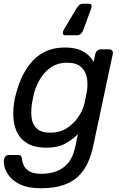

<svg xmlns="http://www.w3.org/2000/svg" viewBox="-39 -783 654 1023"><path d="M180 220Q114 220 74 202Q34 184 13 158.5Q-8 133 -14.5 107.5Q-21 82 -18 67Q-16 57 -9.5 50Q-3 43 6 43H58Q67 43 72 47Q77 51 78 64Q79 79 87 97.5Q95 116 117 129.5Q139 143 183 143Q224 143 260.5 130Q297 117 323.5 86Q350 55 362 0L376 -68Q345 -37 306 -16.5Q267 4 209 4Q151 4 113.5 -15.5Q76 -35 57 -68.5Q38 -102 33.5 -145Q29 -188 36 -235Q38 -250 41 -262.5Q44 -275 48 -290Q61 -337 81.5 -379.5Q102 -422 133 -456.5Q164 -491 207 -510.5Q250 -530 308 -530Q368 -530 405.5 -508Q443 -486 460 -453L469 -496Q471 -506 479 -513Q487 -520 498 -520H543Q554 -520 559 -513Q564 -506 562 -496L459 -11Q449 39 430 81.5Q411 124 379.5 155Q348 186 299 203Q250 220 180 220ZM229 -76Q278 -76 315 -99Q352 -122 376.5 -157Q401 -192 410 -228Q413 -242 417.5 -262.5Q422 -283 424 -297Q430 -333 424 -368Q418 -403 393 -426Q368 -449 318 -449Q271 -449 236 -426.5Q201 -404 178 -367.5Q155 -331 143 -289Q140 -275 137 -262.5Q134 -250 132 -236Q125 -194 129 -157.5Q133 -121 156.5 -98.5Q180 -76 229 -76ZM308 -595Q300 -595 297.5 -600.5Q295 -606 296 -612Q297 -616 298.5 -620Q300 -624 303 -628L369 -739Q376 -749 383 -756Q390 -763 403 -763H437Q445 -763 448 -756.5Q451 -750 448 -741L405 -624Q401 -612 392.5 -603.5Q384 -595 371 -595Z"/></svg>

Font: Rubik
Style: Italic
Weight: 400
Italic angle: -12°
Designer: Hubert and Fischer
Foundry: Hubert and Fischer
Version: Version 2.300;gftools[0.9.30]